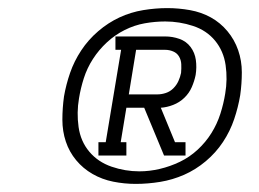

<svg xmlns="http://www.w3.org/2000/svg" viewBox="-20 -912 640 474"><path d="M223 -528V-561H241L279 -789H265V-822H388Q406 -822 423 -816Q440 -810 450.5 -796Q461 -782 463.5 -764Q466 -746 463 -727Q460 -712 453.5 -697Q447 -682 435 -670.5Q423 -659 407.5 -653Q392 -647 377 -646L412 -561H438V-528H385L336 -646H292L278 -561H292V-528ZM298 -679H369Q379 -679 389.5 -682.5Q400 -686 408 -694Q416 -702 420.5 -712Q425 -722 427 -732Q428 -743 427.5 -753.5Q427 -764 422 -772.5Q417 -781 407.5 -785Q398 -789 388 -789H316ZM315 -458Q287 -458 259.5 -463.5Q232 -469 208.5 -482.5Q185 -496 168 -516.5Q151 -537 142.5 -562.5Q134 -588 134 -616.5Q134 -645 138 -674Q143 -703 153 -732Q163 -761 180.5 -787.5Q198 -814 222.5 -835Q247 -856 275 -869Q303 -882 333.5 -887Q364 -892 393 -892Q421 -892 449 -887Q477 -882 500.5 -869Q524 -856 541.5 -835Q559 -814 568 -788Q577 -762 577 -733.5Q577 -705 573 -677Q568 -647 558 -617.5Q548 -588 530.5 -561.5Q513 -535 488 -514Q463 -493 434.5 -480.5Q406 -468 375.5 -463Q345 -458 315 -458ZM324 -489Q349 -489 374.5 -495Q400 -501 424 -512.5Q448 -524 468 -542.5Q488 -561 502 -583.5Q516 -606 524 -631Q532 -656 536 -681Q542 -716 537 -751Q532 -786 511 -811.5Q490 -837 456.5 -848Q423 -859 388 -859Q363 -859 337.5 -854.5Q312 -850 288 -838Q264 -826 244 -807.5Q224 -789 209.5 -766.5Q195 -744 187 -719Q179 -694 175 -669Q175 -669 175 -669Q175 -669 175 -669Q169 -634 174 -598.5Q179 -563 200.5 -537.5Q222 -512 255.5 -500.5Q289 -489 324 -489Z"/></svg>

Font: Iosevka Slab XLtExObl
Style: Regular
Weight: 200
Width: 7
Italic angle: -9°
Monospace: yes
Designer: Belleve Invis
Foundry: Belleve Invis
Version: Version 11.1.1; ttfautohint (v1.8.3)